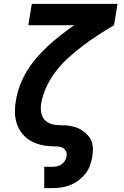

<svg xmlns="http://www.w3.org/2000/svg" viewBox="-20 -755 640 990"><path d="M208 215V105H250Q262 105 274 102.5Q286 100 296.5 93Q307 86 314 75Q321 64 323 52Q326 37 319.5 24Q313 11 300 5.5Q287 0 271.5 0Q256 0 241 -1Q226 -2 212 -4Q198 -6 184 -10Q170 -14 157 -19.5Q144 -25 132 -32.5Q120 -40 110 -49.5Q100 -59 91.5 -70Q83 -81 76.5 -93.5Q70 -106 66 -119.5Q62 -133 59.5 -147Q57 -161 57 -176Q57 -191 58 -206Q59 -221 62 -236Q68 -275 82.5 -314Q97 -353 119 -389Q141 -425 169 -457.5Q197 -490 228.5 -519Q260 -548 293.5 -574Q327 -600 362 -625H126L144 -735H586L568 -625Q527 -601 487 -575Q447 -549 408.5 -520Q370 -491 334 -458.5Q298 -426 269 -388.5Q240 -351 220 -308Q200 -265 192 -221Q189 -202 191 -182.5Q193 -163 202.5 -147.5Q212 -132 228 -123Q244 -114 263 -111.5Q282 -109 301.5 -109Q321 -109 340 -106Q359 -103 376.5 -96.5Q394 -90 408.5 -79.5Q423 -69 435 -55Q447 -41 453 -23.5Q459 -6 459 13.5Q459 33 456 52Q452 75 444 98Q436 121 420.5 140.5Q405 160 385 175Q365 190 342.5 199Q320 208 296.5 211.5Q273 215 250 215Z"/></svg>

Font: Iosevka Aile Extrabold Oblique
Style: Regular
Weight: 800
Italic angle: -9°
Designer: Belleve Invis
Foundry: Belleve Invis
Version: Version 31.1.0; ttfautohint (v1.8.4)